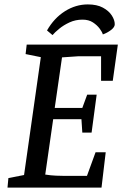

<svg xmlns="http://www.w3.org/2000/svg" viewBox="-20 -850 563 870"><path d="M378 -830Q419 -830 446 -815.5Q473 -801 486.5 -780Q500 -759 500 -740Q500 -727 483 -714Q466 -701 446 -694Q443 -705 431.5 -720.5Q420 -736 401 -748.5Q382 -761 354 -761Q322 -761 295 -748.5Q268 -736 248 -719.5Q228 -703 218 -691L193 -712Q225 -768 274 -799Q323 -830 378 -830ZM14 0 18 -43 89 -57 165 -591 96 -605 101 -648H514L491 -484H438V-595H334L261 -590L228 -361H353L375 -421H418L395 -249H353L349 -310H221L185 -59Q210 -55 234 -54Q258 -53 273 -53H374L413 -160H459L440 0Z"/></svg>

Font: Faustina Medium
Style: Italic
Weight: 500
Italic angle: -8°
Designer: Alfonso Garcia
Foundry: http://www.omnibus-type.com
Version: Version 1.200